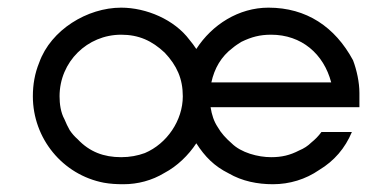

<svg xmlns="http://www.w3.org/2000/svg" viewBox="-20 -472 974 499"><path d="M490.2 -99.6C512.7 -64.5 537.1 -40 574.2 -21.5C609.4 -1 649.4 6.8 689.5 6.8C732.4 6.8 774.4 -5.9 809.6 -30.3C848.6 -53.7 877 -86.9 894.5 -128.9H815.4C807.6 -118.2 798.8 -109.4 789.1 -101.6C780.3 -92.8 769.5 -85.9 757.8 -81.1C733.4 -68.4 711.9 -63.5 684.6 -63.5C650.4 -63.5 606.4 -75.2 582 -99.6C567.4 -112.3 554.7 -126 545.9 -141.6C536.1 -156.2 530.3 -173.8 527.3 -193.4H914.1V-230.5C914.1 -257.8 907.2 -290 897.5 -315.4C850.6 -402.3 776.4 -452.1 677.7 -452.1C600.6 -452.1 531.2 -408.2 490.2 -344.7C484.4 -353.5 478.5 -361.3 472.7 -368.2C433.6 -420.9 360.4 -452.1 294.9 -452.1C207 -452.1 112.3 -394.5 82 -309.6C70.3 -281.2 65.4 -252 65.4 -221.7C65.4 -112.3 142.6 -17.6 250 2.9C266.6 5.9 283.2 6.8 300.8 6.8C337.9 6.8 375 -2.9 407.2 -22.5C440.4 -40 469.7 -68.4 490.2 -99.6ZM455.1 -221.7C455.1 -159.2 414.1 -98.6 356.4 -74.2C337.9 -67.4 317.4 -63.5 294.9 -63.5C250 -63.5 212.9 -77.1 181.6 -110.4C173.8 -117.2 167 -125 161.1 -133.8C156.2 -142.6 151.4 -152.3 147.5 -162.1C137.7 -179.7 134.8 -202.1 134.8 -221.7C134.8 -311.5 207 -381.8 294.9 -381.8C340.8 -381.8 375 -366.2 408.2 -335C439.5 -301.8 455.1 -267.6 455.1 -221.7ZM840.8 -257.8H529.3C537.1 -293.9 554.7 -325.2 585 -347.7C591.8 -353.5 599.6 -358.4 607.4 -363.3C633.8 -376 655.3 -381.8 684.6 -381.8C763.7 -381.8 821.3 -332 840.8 -257.8Z"/></svg>

Font: My Font
Style: Regular
Weight: 400
Designer: Alfredo Marco Pradil
Version: Version 0.001